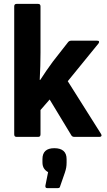

<svg xmlns="http://www.w3.org/2000/svg" viewBox="-20 -703 551 986"><path d="M65 0Q53 0 53 -13V-670Q53 -683 65 -683H176Q188 -683 188 -670V-434Q188 -400 187 -364Q186 -328 184 -293H187Q202 -317 218.5 -340.5Q235 -364 251 -386L330 -487Q336 -494 345 -494H479Q487 -494 488.5 -490Q490 -486 486 -480L328 -286L499 -15Q503 -9 500.5 -4.5Q498 0 491 0H362Q352 0 347 -7L235 -192L188 -138V-13Q188 0 176 0ZM222 263Q212 263 213 251L227 181Q214 174 206 162Q198 150 198 130V114Q198 58 259 58Q290 58 306 72Q322 86 322 114V132Q322 146 320 157.5Q318 169 313 184L289 253Q288 263 277 263Z"/></svg>

Font: Sofia Sans Semi Condensed ExtraBold
Style: Regular
Weight: 800
Designer: Botio Nikoltchev, Ani Petrova
Foundry: lettersoup
Version: Version 4.100